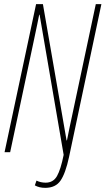

<svg xmlns="http://www.w3.org/2000/svg" viewBox="-20 -734 509 926"><path d="M198 172Q248 172 272 137Q296 102 313 23L469 -714H442L329 -182Q322 -150 315.5 -119Q309 -88 303 -57H301L187 -714H154L2 0H29L145 -547Q154 -589 159.5 -616Q165 -643 169 -663H171L287 13Q273 83 255 115Q237 147 200 147Q176 147 156 137L148 160Q169 172 198 172Z"/></svg>

Font: Noto Sans Display Condensed Thin
Style: Italic
Weight: 250
Width: 3
Italic angle: -12°
Designer: Monotype Design Team
Foundry: Monotype Imaging Inc.
Version: Version 1.900